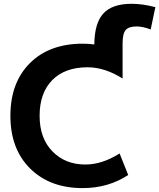

<svg xmlns="http://www.w3.org/2000/svg" viewBox="-20 -969 830 1001"><path d="M411.1 11.7Q240.2 11.7 137.2 -90.3Q34.2 -192.4 34.2 -365.2Q34.2 -538.1 135.7 -639.6Q237.3 -741.2 411.1 -741.2Q442.4 -741.2 471.7 -737.3Q472.7 -848.6 519 -898.9Q565.4 -949.2 666 -949.2Q724.6 -949.2 790 -931.6L765.6 -815.4Q724.6 -831.1 692.4 -831.1Q651.4 -831.1 635.3 -812.5Q619.1 -793.9 619.1 -742.2V-559.6Q526.4 -618.2 436.5 -618.2Q318.4 -618.2 252.4 -551.3Q186.5 -484.4 186.5 -365.2Q186.5 -248 253.4 -179.7Q320.3 -111.3 424.8 -111.3Q512.7 -111.3 603.5 -168.9L648.4 -56.6Q543.9 11.7 411.1 11.7Z"/></svg>

Font: Nasu
Style: Bold
Weight: 700
Designer: Ryoko NISHIZUKA (kana &amp; ideographs); Paul D. Hunt (Latin, Greek &amp; Cyrillic); Wenlong ZHANG (bopomofo); Sandoll C
Version: Version 2014.1215